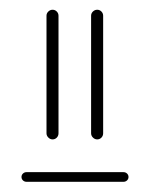

<svg xmlns="http://www.w3.org/2000/svg" viewBox="-20 -541 300 384"><path d="M162.2 -274.4V-509.6Q162.2 -514.4 165.9 -518Q169.6 -521.5 174.4 -521.5Q179.3 -521.5 182.8 -518Q186.3 -514.4 186.3 -509.6V-274.4Q186.3 -269.3 182.8 -265.7Q179.3 -262.2 174.4 -262.2Q169.6 -262.2 165.9 -265.9Q162.2 -269.6 162.2 -274.4ZM73 -274.4V-509.6Q73 -514.4 76.7 -518Q80.4 -521.5 85.2 -521.5Q90 -521.5 93.5 -518Q97 -514.4 97 -509.6V-274.4Q97 -269.3 93.5 -265.7Q90 -262.2 85.2 -262.2Q80.4 -262.2 76.7 -265.9Q73 -269.6 73 -274.4ZM237 -187Q237 -183 234.1 -180.2Q231.1 -177.4 227 -177.4H33Q28.9 -177.4 25.9 -180.2Q23 -183 23 -187Q23 -191.1 25.9 -193.9Q28.9 -196.7 33 -196.7H227Q231.1 -196.7 234.1 -193.9Q237 -191.1 237 -187Z"/></svg>

Font: 26F Galaxy Hebrew Thin
Style: Regular
Weight: 100
Designer: C₂₉H₂₅N₃O₅
Version: Version 1.000